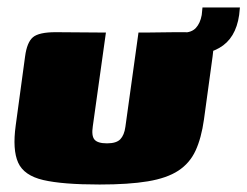

<svg xmlns="http://www.w3.org/2000/svg" viewBox="-20 -486 661 513"><path d="M263 -399 228 -149Q224 -123 232.5 -113Q241 -103 266 -103Q291 -103 301.5 -114Q312 -125 315 -147L350 -399Q351 -399 368 -399Q385 -399 407.5 -399.5Q430 -400 448.5 -400Q467 -400 471 -400Q502 -400 521 -397.5Q540 -395 546.5 -382Q553 -369 548 -335L525 -167Q518 -117 502.5 -83.5Q487 -50 456.5 -30Q426 -10 375 -1.5Q324 7 246 7Q147 7 95.5 -5Q44 -17 28.5 -51.5Q13 -86 22 -151L47 -335Q52 -373 68 -386.5Q84 -400 129 -400Q163 -400 196 -399.5Q229 -399 263 -399ZM440 -333 449 -399H470Q492 -399 503.5 -411.5Q515 -424 519 -446L521 -466H621L619 -446Q610 -383 566 -358Q522 -333 440 -333Z"/></svg>

Font: Genos Black
Style: Italic
Weight: 900
Italic angle: -8°
Version: Version 1.010